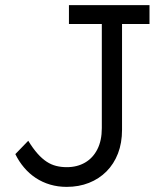

<svg xmlns="http://www.w3.org/2000/svg" viewBox="-20 -720 654 750"><path d="M240.2 10Q206.2 10 175.7 1Q145.2 -8 119.5 -25Q93.8 -42 73.9 -65.7Q53.9 -89.3 39.9 -118L90.3 -170.1Q109 -139.8 126.7 -119.9Q144.3 -100.1 162.2 -88.4Q180 -76.7 199.4 -71.9Q218.8 -67 240.8 -67Q281.5 -67 312.4 -85Q343.3 -103 360.5 -137.1Q377.7 -171.2 377.7 -219.6V-626.3H249.3V-700H564V-626.3H456.7V-213Q456.7 -161.6 440.9 -120.6Q425 -79.6 396.1 -50.5Q367.1 -21.3 327.6 -5.7Q288.1 10 240.2 10Z"/></svg>

Font: Lexend Medium
Style: Regular
Weight: 500
Designer: Bonnie Shaver-Troup, Thomas Jockin
Foundry: Lexend
Version: Version 1.005